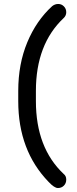

<svg xmlns="http://www.w3.org/2000/svg" viewBox="-20 -722 389 968"><path d="M301 155Q314 165 314 183.5Q314 202 302 214Q290 226 272 226Q254 226 225 195Q72 37 72 -212V-264Q72 -399 117.5 -508.5Q163 -618 243 -691Q257 -702 273.5 -702Q290 -702 302 -690Q314 -678 314 -660.5Q314 -643 301 -631Q161 -499 161 -264V-212Q161 23 301 155Z"/></svg>

Font: Merge One
Style: Regular
Weight: 400
Designer: Kosal Sen
Foundry: Philatype
Version: Version 1.001